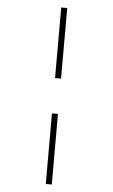

<svg xmlns="http://www.w3.org/2000/svg" viewBox="-64 -802 640 1084"><g transform="rotate(5 255.5 -260.0)"><path d="M238 -360V-760H272V-360ZM238 240V-160H272V240Z"/></g></svg>

Font: Noto Serif SemiCondensed ExtraLight
Style: Regular
Weight: 200
Width: 4
Designer: Monotype Design Team
Foundry: Monotype Imaging Inc.
Version: Version 2.014